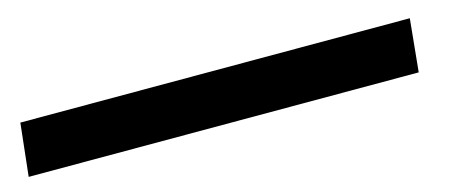

<svg xmlns="http://www.w3.org/2000/svg" viewBox="-78 -23 754 320"><g transform="rotate(-15 299.0 136.5)"><path d="M-54 182 -44 91H628L619 182Z"/></g></svg>

Font: Merriweather Sans Italic
Style: Bold
Weight: 700
Italic angle: -7.5°
Designer: Eben Sorkin
Foundry: Eben Sorkin
Version: Version 1.008; ttfautohint (v1.7.19-72a1) -l 8 -r 50 -G 200 